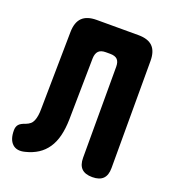

<svg xmlns="http://www.w3.org/2000/svg" viewBox="-134 -836 868 952"><g transform="rotate(20 300.0 -360.0)"><path d="M112 -630Q113 -681 138 -705.5Q163 -730 214 -730H434Q485 -730 509.5 -705.5Q534 -681 534 -630V-65Q534 -27 515.5 -8.5Q497 10 459 10Q421 10 402.5 -8.5Q384 -27 384 -65V-545Q384 -571 372 -583Q360 -595 334 -595H311Q285 -595 273 -582.5Q261 -570 260 -545L255 -220Q254 -171 244.5 -133Q235 -95 216 -67Q197 -39 169 -21Q141 -3 104 6Q62 17 38.5 -5Q15 -27 15 -75Q15 -95 25 -106.5Q35 -118 60 -126Q73 -131 82 -138.5Q91 -146 96 -158Q101 -170 103.5 -185.5Q106 -201 106 -220Z"/></g></svg>

Font: Maple Mono NL ExtraBold
Style: Regular
Weight: 800
Monospace: yes
Designer: subframe7536
Version: Version 7.000